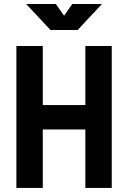

<svg xmlns="http://www.w3.org/2000/svg" viewBox="-20 -918 626 938"><path d="M397 0V-285.6H189V0H60.1V-693.4H189V-404.8H397V-693.4H525.9V0ZM226.6 -771.5 107.9 -898.4H252.9L293 -841.3L333 -898.4H478L359.4 -771.5Z"/></svg>

Font: Cascadia Mono PL
Style: Bold
Weight: 700
Monospace: yes
Designer: Aaron Bell
Foundry: Saja Typeworks
Version: Version 2404.023; ttfautohint (v1.8.4)